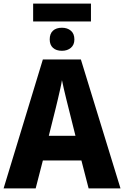

<svg xmlns="http://www.w3.org/2000/svg" viewBox="-20 -1046 689 1066"><path d="M485 -1026V-927H164V-1026ZM324 -892Q354 -892 373.5 -875.5Q393 -859 393 -827Q393 -797 373.5 -780.5Q354 -764 324 -764Q292 -764 274 -780.5Q256 -797 256 -827Q256 -859 274 -875.5Q292 -892 324 -892ZM472 0 432 -155H218L178 0H0L218 -716H429L649 0ZM360 -448Q355 -468 348 -496Q341 -524 334.5 -552.5Q328 -581 324 -601Q321 -581 314.5 -552.5Q308 -524 301.5 -496Q295 -468 290 -448L251 -292H399Z"/></svg>

Font: Noto Sans SemiCondensed ExtraBold
Style: Regular
Weight: 800
Width: 4
Designer: Monotype Design Team
Foundry: Monotype Imaging Inc.
Version: Version 2.013; ttfautohint (v1.8.4.7-5d5b)